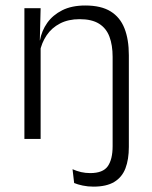

<svg xmlns="http://www.w3.org/2000/svg" viewBox="-20 -518 565 716"><path d="M400 -53V-306Q400 -349.5 388.2 -381Q376.5 -412.5 349.5 -429.5Q322.5 -446.5 277 -446.5Q235 -446.5 204 -430.5Q173 -414.5 154 -386.5Q135 -358.5 128 -322.5L115.5 -367.5H129Q135.5 -403.5 156.2 -432.8Q177 -462 212.2 -479.8Q247.5 -497.5 298 -497.5Q357 -497.5 392.5 -475.5Q428 -453.5 444.2 -412.2Q460.5 -371 460.5 -312V-53ZM71 0V-487.5H131.5L128.5 -367L131.5 -364V0ZM328.5 178Q307.5 178 288.5 174Q269.5 170 256.5 164.5L250.5 113Q266 120 282.5 123.8Q299 127.5 316.5 127.5Q364 127.5 382 101.8Q400 76 400 27V-143.5H460.5V30Q460.5 76.5 447.8 109.8Q435 143 406 160.5Q377 178 328.5 178Z"/></svg>

Font: Anek Latin Medium Light
Style: Regular
Weight: 300
Version: Version 1.003